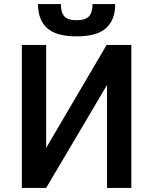

<svg xmlns="http://www.w3.org/2000/svg" viewBox="-20 -920 750 940"><path d="M87 -700H206V-196L502 -700H623V0H504V-504L206 0H87ZM355 -742Q255 -742 210.5 -782.5Q166 -823 166 -900H278Q278 -858 295.5 -839.5Q313 -821 355 -821Q397 -821 415 -839.5Q433 -858 433 -900H544Q544 -823 499.5 -782.5Q455 -742 355 -742Z"/></svg>

Font: Golos UI Medium
Style: Regular
Weight: 500
Designer: A.Korolkova, Vitaly Kuzmin
Foundry: ParaType Ltd
Version: Version 2.000